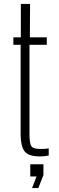

<svg xmlns="http://www.w3.org/2000/svg" viewBox="-20 -790 298 977"><path d="M184 6Q126 6 106 -19Q86 -44 85 -101V-562H48V-600H86V-770H133L132 -600H218V-562H130V-98Q131 -59 140 -45.5Q149 -32 186 -32Q201 -32 209 -32.5Q217 -33 228 -35V1Q208 6 184 6ZM134 108V46H201V101L175 167H143L166 108Z"/></svg>

Font: Big Shoulders Display Light
Style: Regular
Weight: 300
Designer: Patric King
Foundry: XO Type Co
Version: Version 1.000; ttfautohint (v1.8.2)